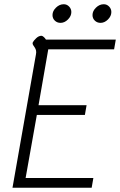

<svg xmlns="http://www.w3.org/2000/svg" viewBox="-20 -887 567 907"><path d="M150 -631Q151 -634 151 -640Q151 -649 148 -655.5Q145 -662 138.5 -671Q132 -680 135 -687Q139 -695 151 -706.5Q163 -718 176 -718Q180 -718 186.5 -712.5Q193 -707 197 -700H527L519 -654H208L162 -390H389L381 -344H154L101 -46H421L413 0H39ZM228 -816Q228 -835 244.5 -851Q261 -867 281 -867Q296 -867 306.5 -856Q317 -845 317 -830Q317 -811 301 -795Q285 -779 266 -779Q250 -779 239 -789.5Q228 -800 228 -816ZM417 -816Q417 -835 433.5 -851Q450 -867 470 -867Q485 -867 495.5 -856Q506 -845 506 -830Q506 -811 490 -795Q474 -779 455 -779Q439 -779 428 -789.5Q417 -800 417 -816Z"/></svg>

Font: Niramit ExtraLight
Style: Italic
Weight: 200
Italic angle: -10°
Designer: Katatrad Aksorn Co.,Ltd.
Foundry: Cadson Demak Co.,Ltd.
Version: Version 1.000; ttfautohint (v1.6)